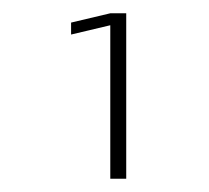

<svg xmlns="http://www.w3.org/2000/svg" viewBox="-20 -769 315 289"><path d="M170 -749V-500H146V-731L87 -717V-735L146 -749Z"/></svg>

Font: Antic Slab
Style: Regular
Weight: 400
Designer: Santiago Orozco
Foundry: Santiago Orozco
Version: Version 001.002